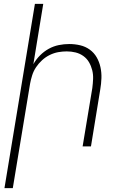

<svg xmlns="http://www.w3.org/2000/svg" viewBox="-20 -755 640 990"><path d="M3 215 160 -735H203L152 -424Q166 -449 186.5 -469.5Q207 -490 231.5 -503.5Q256 -517 283 -522.5Q310 -528 337 -528Q366 -528 393.5 -521.5Q421 -515 443 -499Q465 -483 478.5 -459.5Q492 -436 498 -408.5Q504 -381 503 -352Q502 -323 497 -294L449 0H406L456 -301Q459 -324 460 -347.5Q461 -371 455.5 -393Q450 -415 439 -434Q428 -453 410 -466Q392 -479 370 -484.5Q348 -490 324 -490Q302 -490 280 -486Q258 -482 236.5 -471.5Q215 -461 197 -444.5Q179 -428 166 -408.5Q153 -389 146 -367Q139 -345 135 -323L46 215Z"/></svg>

Font: Iosevka Extralight Extended
Style: Italic
Weight: 200
Width: 7
Italic angle: -9°
Monospace: yes
Designer: Belleve Invis
Foundry: Belleve Invis
Version: Version 32.5.0; ttfautohint (v1.8.4)